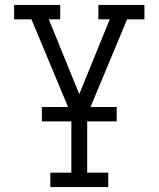

<svg xmlns="http://www.w3.org/2000/svg" viewBox="-20 -540 640 775"><path d="M183 215V157H268V-76L107 -462H37V-520H223V-462H177L300 -160L423 -462H377V-520H563V-462H493L332 -76V157H417V215ZM451 -50H149V-108H451Z"/></svg>

Font: Iosevka Etoile Light
Style: Regular
Weight: 300
Designer: Belleve Invis
Foundry: Belleve Invis
Version: Version 25.0.1; ttfautohint (v1.8.4)